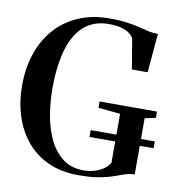

<svg xmlns="http://www.w3.org/2000/svg" viewBox="-84 -829 856 916"><g transform="rotate(10 344.0 -371.0)"><path d="M357 10.5Q273.5 10.5 210.2 -18Q147 -46.5 104.2 -97.8Q61.5 -149 39.5 -217.2Q17.5 -285.5 17.5 -364.5Q17.5 -452 42.5 -523.2Q67.5 -594.5 114.2 -645.8Q161 -697 226.5 -724.5Q292 -752 372.5 -752Q423 -752 458.2 -747Q493.5 -742 519.8 -735.2Q546 -728.5 567.8 -723.8Q589.5 -719 613 -719L596.5 -530.5H520L496 -676.5Q490 -688.5 476 -699.5Q462 -710.5 437.2 -717.8Q412.5 -725 374 -725Q304 -725 257 -685.2Q210 -645.5 186.5 -568.2Q163 -491 162.5 -377Q162.5 -309.5 173.8 -245Q185 -180.5 210.2 -129Q235.5 -77.5 276.2 -47Q317 -16.5 375.5 -16.5Q404 -16.5 428.8 -23.8Q453.5 -31 472.2 -44.2Q491 -57.5 501.5 -75V-312.5L395 -323V-353.5H673V-323L620.5 -312.5V-40Q599.5 -39.5 581.5 -34.2Q563.5 -29 544 -21.5Q524.5 -14 499.5 -6.8Q474.5 0.5 440 5.5Q405.5 10.5 357 10.5ZM377 -178.5V-211.5H687.5V-178.5Z"/></g></svg>

Font: Merriweather 144pt SemiBold
Style: Regular
Weight: 600
Version: Version 2.100